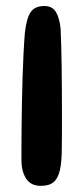

<svg xmlns="http://www.w3.org/2000/svg" viewBox="-20 -613 280 640"><path d="M116 6.5Q83 6.5 67.2 -17.5Q51.5 -41.5 51.5 -79.5Q51.5 -95.5 51.5 -124.5Q51.5 -153.5 52 -191Q52.5 -228.5 53.2 -270.5Q54 -312.5 55.2 -355Q56.5 -397.5 58.5 -436Q60.5 -474.5 63 -504.5Q68.5 -553 82.5 -573Q96.5 -593 128 -593Q154.5 -593 166.5 -572.8Q178.5 -552.5 182 -517.5Q183 -496 184 -463.5Q185 -431 185.5 -392.5Q186 -354 186.2 -313.8Q186.5 -273.5 186.5 -236.2Q186.5 -199 186.5 -168.8Q186.5 -138.5 186 -120.5Q186 -73 179.5 -45.2Q173 -17.5 158.2 -5.5Q143.5 6.5 116 6.5Z"/></svg>

Font: Gluten
Style: Regular
Weight: 400
Designer: Tyler Finck
Foundry: Etcetera Type Company
Version: Version 1.300